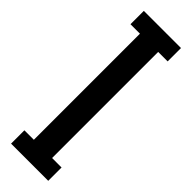

<svg xmlns="http://www.w3.org/2000/svg" viewBox="-253 -747 756 756"><g transform="rotate(45 125.0 -369.5)"><path d="M175.8 -665V-74.2H228.5V0H21.5V-74.2H74.2V-665H21.5V-739.3H228.5V-665Z"/></g></svg>

Font: RobotoJAA
Style: Medium
Weight: 500
Version: Version 2.05; 2016-11-05